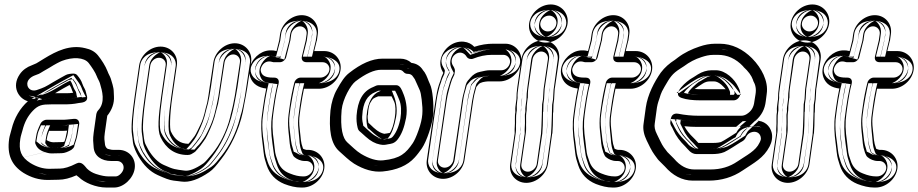

<svg xmlns="http://www.w3.org/2000/svg" viewBox="-20 -749 4118 861"><path d="M300 -77C315 -88 313 -94 314 -98C319 -112 326 -135 328 -149L335 -191C337 -202 332 -218 311 -216C285 -213 269 -212 267 -212H189C178 -212 166 -204 162 -195C151 -172 144 -154 142 -137L138 -113C137 -107 139 -102 142 -97C151 -78 171 -69 191 -64C198 -62 204 -61 211 -61L256 -62C270 -62 286 -69 300 -77ZM189 -121 192 -137C193 -142 195 -149 200 -162H259C264 -162 268 -162 281 -163L278 -149C277 -142 273 -124 269 -114L263 -112L218 -111C206 -111 191 -119 189 -121ZM534 7C532 23 513 42 500 42H465C453 42 434 39 410 31C395 26 381 18 370 7C360 -4 346 -28 323 -16C292 0 267 7 249 7L201 8C172 8 144 -1 116 -18C74 -45 63 -74 71 -126C73 -140 78 -153 81 -165C90 -201 105 -229 127 -252C152 -278 169 -281 209 -281H261C292 -281 308 -282 333 -287C342 -289 382 -287 368 -325C368 -326 367 -329 366 -333C363 -350 355 -356 349 -374C345 -387 337 -399 326 -412C322 -417 315 -419 309 -419C299 -419 282 -417 274 -412C257 -402 247 -398 219 -381C181 -358 179 -357 144 -345C122 -338 106 -351 103 -366C98 -389 119 -404 134 -410L147 -415C157 -418 163 -423 175 -430L201 -445C228 -462 248 -472 258 -476C305 -494 357 -493 378 -466C391 -449 408 -424 414 -407C418 -396 424 -388 428 -376C438 -342 454 -290 420 -254C416 -250 413 -243 412 -238L400 -153C396 -123 398 -113 400 -88C403 -50 434 -27 479 -27H505C523 -27 537 -12 534 7ZM308 -333C301 -347 301 -355 292 -368C276 -360 254 -347 227 -331H268C292 -331 293 -331 308 -333ZM584 7C591 -39 558 -77 512 -77H487C478 -77 476 -79 465 -81C457 -83 452 -93 451 -100C449 -124 446 -123 450 -153L461 -230C482 -256 493 -286 491 -317C491 -323 490 -331 490 -339C490 -357 481 -382 477 -396C473 -408 466 -418 462 -430C453 -453 436 -480 419 -501C405 -518 386 -528 362 -533C294 -550 233 -520 179 -487L153 -471C143 -465 142 -464 136 -462L122 -456C102 -449 81 -435 68 -415C31 -360 63 -307 105 -295C70 -264 44 -220 32 -170C29 -156 23 -141 21 -126C11 -55 32 -8 85 26C119 47 155 58 194 58L242 57C267 57 294 50 323 37C326 40 329 42 333 45C358 70 410 92 457 92H492C535 92 578 50 584 7ZM286 -98 289 -101C289 -102 290 -104 291 -107C296 -120 302 -142 304 -153L309 -191C285 -189 272 -187 267 -187H189C188 -187 185 -185 185 -184C174 -162 168 -145 166 -133L163 -110L164 -109L165 -107C168 -100 179 -93 198 -88H199C205 -86 204 -86 211 -86L256 -87C262 -87 274 -91 286 -98ZM173 -102 163 -111 167 -140C168 -148 171 -158 177 -172L183 -187H259C263 -187 265 -187 278 -188L310 -191L303 -145C301 -134 296 -117 292 -105L289 -95L279 -91C275 -89 271 -88 269 -88C-190 23 267 -87 267 -87L218 -86C195 -87 181 -96 173 -102ZM559 11C564 -22 539 -52 505 -52H479C443 -52 427 -68 425 -91C423 -117 421 -121 425 -149L437 -234C437 -235 438 -236 438 -236C484 -285 461 -352 452 -383C447 -400 439 -409 437 -416C429 -438 412 -464 397 -482C364 -523 299 -518 249 -499C236 -494 216 -484 188 -467L162 -451C150 -444 147 -441 140 -439H139L125 -433C107 -426 70 -403 79 -361C85 -333 115 -309 152 -321C188 -333 194 -337 231 -359C258 -375 268 -378 287 -390C289 -391 302 -394 308 -394C317 -383 322 -375 325 -366C333 -341 340 -338 342 -329C343 -323 344 -321 345 -317V-314C340 -313 336 -314 327 -312C305 -307 292 -306 261 -306H209C168 -306 139 -301 109 -270C84 -244 66 -211 56 -171C53 -160 48 -147 46 -130C38 -72 53 -29 103 3C135 23 166 33 201 33L249 32C275 32 302 23 335 6C338 8 344 16 353 25C367 39 383 49 402 55C428 63 449 67 465 67H500C531 67 555 38 559 11ZM331 -344C327 -353 325 -364 313 -382L300 -400L280 -390C264 -381 241 -369 214 -353L135 -306H268C292 -306 297 -306 311 -308L347 -312ZM559 4C554 35 520 67 492 67H457C417 67 369 47 350 28V27L349 26C345 23 344 22 341 19L329 7L313 14C286 26 263 32 242 32L194 33C159 33 128 23 98 4C53 -25 37 -59 46 -122C48 -134 52 -149 56 -164C67 -210 90 -249 121 -277L155 -307L112 -319C107 -320 102 -323 98 -326C78 -339 66 -366 89 -401C99 -416 115 -428 130 -433L145 -439C152 -442 157 -444 166 -450L192 -465C246 -498 300 -523 357 -509C378 -504 389 -497 399 -485C415 -465 431 -440 438 -421C444 -405 451 -396 453 -389C458 -374 465 -350 465 -338C465 -329 466 -323 466 -316C467 -291 460 -267 442 -246L437 -240L425 -157C421 -126 424 -118 426 -98C427 -89 430 -80 435 -73C440 -66 447 -59 460 -56C467 -55 474 -52 487 -52H512C515 -52 517 -51 519 -51C545 -47 563 -25 559 4ZM265 -93C272 -99 266 -93 270 -103C275 -117 282 -139 284 -151L289 -189C279 -188 277 -187 267 -187H205C195 -165 189 -149 187 -135L183 -111C183 -108 183 -106 184 -105L185 -104L186 -103C191 -92 197 -90 211 -86H212L252 -87C255 -88 259 -90 265 -93ZM152 -108 143 -115 147 -138C148 -145 150 -155 156 -168L164 -187H259L273 -188L330 -193L323 -147C322 -137 317 -120 313 -109L310 -100L297 -94C290 -91 284 -90 281 -89C278 -88 276 -88 273 -87L218 -86H216C175 -87 159 -102 152 -108ZM579 9C582 -9 575 -27 550 -41C540 -47 524 -52 505 -52H479C470 -52 448 -57 445 -90C443 -116 441 -122 445 -151L457 -236C457 -238 460 -242 460 -242C497 -281 488 -326 479 -359C477 -367 475 -374 473 -380C468 -395 461 -404 458 -412C451 -432 434 -458 419 -476C416 -480 412 -484 408 -487C364 -523 284 -517 232 -497C215 -491 196 -479 167 -462L142 -447C129 -439 127 -438 124 -437L123 -436L107 -430C80 -419 52 -395 59 -363C61 -355 65 -347 73 -339C79 -333 87 -326 101 -322C121 -316 148 -317 167 -323C204 -335 215 -343 251 -364C272 -377 282 -381 295 -388C300 -381 303 -375 305 -369C308 -360 311 -353 314 -348C318 -341 321 -338 322 -331C323 -326 323 -323 324 -320C325 -316 326 -314 326 -312C323 -312 321 -311 316 -310C298 -306 291 -306 261 -306H209C161 -306 117 -296 87 -264C62 -238 46 -206 36 -168C33 -157 28 -143 26 -128C18 -73 30 -35 82 -1C115 20 154 33 200 33H201L250 32C279 32 304 24 327 15L331 19C345 33 364 45 388 53C416 62 439 67 465 67H500C565 67 577 23 579 9ZM352 -340 365 -314 317 -309C305 -308 292 -306 268 -306H122L194 -348C221 -364 245 -377 261 -386L309 -412L334 -377C346 -360 347 -350 352 -340ZM539 6C534 39 501 64 491 67H457C433 67 391 52 372 33H371V32C368 29 365 27 362 24L336 -2L295 17C269 29 252 32 241 32L193 33C170 33 148 27 119 9C76 -19 56 -57 66 -124C68 -137 72 -153 76 -167C88 -214 113 -255 143 -282L168 -305L125 -318C115 -321 77 -357 110 -406C121 -422 137 -432 145 -435L147 -436L162 -442C170 -445 178 -449 187 -455L212 -470C269 -505 311 -519 344 -511L345 -510H346C358 -507 368 -504 378 -491C394 -471 411 -446 418 -425C423 -410 430 -401 433 -392C437 -377 445 -354 445 -339C445 -331 446 -323 446 -316C448 -288 438 -262 420 -240L417 -236L405 -155C401 -124 404 -121 406 -99C407 -92 403 -66 450 -57C450 -57 465 -52 487 -52H512C516 -51 544 -31 539 6Z M723 -456 703 -317C690 -224 685 -166 700 -134C724 -83 765 -54 821 -54C836 -54 841 -60 850 -65C854 -67 858 -71 860 -74C866 -81 872 -87 879 -96L892 -114C899 -123 905 -133 911 -146C928 -182 940 -209 951 -258L958 -284C962 -302 965 -325 970 -357L987 -470C990 -488 1007 -505 1026 -505C1045 -505 1059 -488 1056 -470L1039 -357C1036 -334 1031 -307 1025 -278L1019 -252C1016 -242 1014 -233 1012 -223C996 -158 964 -99 933 -61C914 -38 900 -22 893 -17C854 10 826 19 807 16C765 10 761 12 713 -10C689 -21 665 -44 645 -78C641 -86 638 -92 633 -101C625 -116 625 -140 622 -159C619 -179 622 -234 634 -317L654 -456C657 -474 674 -490 693 -490C712 -490 726 -474 723 -456ZM604 -456 584 -317C572 -232 567 -176 572 -144C574 -133 575 -123 576 -112C579 -89 591 -65 600 -49C624 -8 652 20 687 36C718 50 740 59 759 61C771 62 782 64 792 65C830 71 873 54 918 23C936 11 950 -7 971 -34C1012 -86 1051 -163 1069 -247L1074 -274C1080 -305 1085 -332 1089 -357L1106 -470C1113 -516 1079 -555 1033 -555C987 -555 944 -516 937 -470L920 -357C916 -326 912 -303 909 -288L902 -262C895 -229 887 -206 879 -190C873 -178 860 -149 853 -139L840 -122C832 -111 831 -111 825 -104C789 -105 764 -121 746 -160C741 -171 740 -226 753 -317L773 -456C780 -502 746 -540 700 -540C654 -540 611 -502 604 -456ZM747 -452C752 -485 727 -515 693 -515C661 -515 634 -491 629 -460L609 -321C597 -237 593 -182 597 -155C600 -138 599 -113 611 -90C616 -81 618 -75 622 -67L623 -66L624 -65C646 -28 672 -1 703 13C752 35 764 34 803 40C832 44 865 33 907 4C921 -5 933 -21 952 -45C985 -86 1019 -148 1036 -217C1038 -226 1040 -236 1043 -245L1044 -246L1050 -273C1056 -303 1061 -329 1064 -353L1080 -466C1085 -498 1061 -530 1026 -530C994 -530 966 -505 962 -474L946 -361C941 -329 937 -305 933 -289L927 -263C916 -214 906 -194 889 -157C884 -145 878 -136 872 -129L859 -111C853 -103 849 -98 842 -90L841 -89L840 -88L838 -86C824 -78 829 -79 821 -79C775 -79 742 -101 722 -144C712 -165 714 -220 727 -313ZM628 -452C633 -485 667 -515 700 -515C703 -515 706 -514 708 -514C734 -510 752 -489 748 -460L728 -321C715 -229 713 -173 724 -149C745 -104 779 -81 824 -79H836L843 -87C848 -92 851 -95 860 -107L873 -124C884 -139 896 -167 902 -179C911 -198 919 -224 926 -257L933 -283C937 -300 940 -322 945 -353L961 -466C966 -499 1001 -530 1033 -530C1036 -530 1039 -529 1041 -529C1067 -525 1085 -503 1081 -474L1065 -361C1062 -337 1056 -309 1050 -279L1044 -252C1026 -172 990 -98 951 -49C930 -22 917 -6 903 3C860 32 824 44 796 40C786 38 775 37 762 36C748 34 728 28 698 14C669 1 643 -24 621 -62C612 -77 603 -98 601 -115C600 -126 599 -137 597 -148C593 -174 596 -229 608 -313ZM768 -454 748 -315C735 -223 731 -165 743 -140C763 -96 793 -81 813 -79C813 -79 815 -81 817 -82L819 -83V-84L820 -85C827 -93 832 -98 838 -106L851 -123C857 -131 862 -141 868 -153C885 -190 895 -212 906 -261L913 -287C917 -304 921 -327 926 -359L942 -472C945 -492 962 -530 1026 -530C1096 -530 1104 -486 1101 -468L1084 -355C1081 -331 1076 -305 1070 -275L1064 -248C1061 -237 1058 -230 1056 -220C1039 -152 1007 -92 974 -51C955 -27 944 -12 928 -1C893 23 862 39 822 41C813 41 804 41 795 40C759 35 734 32 685 10C648 -6 623 -34 602 -70V-71L601 -72C597 -80 595 -85 590 -94C579 -115 580 -139 577 -157C573 -181 577 -235 589 -319L609 -458C612 -479 631 -515 693 -515C761 -515 771 -473 768 -454ZM649 -454 629 -315C617 -231 612 -175 617 -146C619 -135 620 -124 621 -113C623 -94 634 -72 643 -57C666 -18 692 6 716 17C746 30 764 36 768 36C781 38 793 39 804 41C810 42 838 38 883 7C895 -1 909 -17 930 -44C969 -94 1006 -168 1024 -250L1030 -277C1036 -307 1041 -335 1045 -359L1061 -472C1066 -508 1038 -529 1033 -530C1027 -529 988 -508 982 -468L965 -355C961 -324 957 -302 953 -285L947 -259C940 -226 931 -202 923 -184C917 -172 905 -144 895 -130L882 -112C874 -101 870 -98 865 -93L852 -78L822 -79C756 -81 722 -113 703 -153C693 -173 695 -226 708 -319L728 -458C734 -497 702 -515 700 -515C697 -515 655 -497 649 -454Z M1325 -631C1344 -631 1358 -614 1355 -596L1351 -568L1334 -497C1331 -486 1334 -470 1355 -470H1427C1445 -470 1460 -454 1457 -435C1454 -416 1435 -401 1417 -401H1328C1315 -401 1303 -390 1300 -379C1292 -348 1284 -310 1278 -265L1274 -235C1271 -211 1271 -185 1274 -157C1280 -109 1277 -99 1289 -64L1293 -55C1295 -50 1297 -47 1301 -44C1312 -35 1328 -27 1347 -27H1354C1372 -27 1387 -11 1384 8C1381 27 1362 42 1344 42H1337C1321 42 1302 38 1280 29C1251 18 1234 0 1225 -28C1222 -37 1219 -45 1217 -52C1213 -62 1210 -104 1208 -116C1201 -162 1200 -201 1205 -235L1209 -265C1216 -315 1223 -351 1229 -372C1232 -382 1232 -401 1209 -401H1203C1169 -401 1156 -411 1151 -425C1148 -434 1148 -440 1153 -450C1161 -467 1178 -479 1202 -471C1204 -470 1208 -470 1210 -470H1235C1248 -470 1260 -481 1263 -492L1281 -564C1281 -565 1282 -566 1282 -567L1286 -596C1289 -614 1306 -631 1325 -631ZM1434 8C1441 -38 1407 -77 1361 -77H1354C1352 -77 1342 -80 1339 -82C1327 -115 1330 -124 1324 -170C1321 -194 1321 -216 1324 -235L1328 -265C1333 -298 1338 -327 1343 -351H1410C1456 -351 1500 -389 1507 -435C1514 -481 1480 -520 1434 -520H1389L1400 -565C1400 -566 1401 -566 1401 -567L1405 -596C1412 -642 1379 -681 1333 -681C1287 -681 1243 -642 1236 -596L1232 -568L1220 -520C1202 -525 1178 -525 1157 -515C1120 -498 1085 -449 1103 -401C1114 -372 1139 -356 1174 -352C1169 -330 1164 -300 1159 -265L1155 -235C1149 -195 1151 -150 1158 -101C1159 -93 1160 -81 1162 -67C1165 -40 1169 -30 1176 -8C1189 32 1216 60 1255 76C1281 86 1306 92 1330 92H1337C1383 92 1427 54 1434 8ZM1325 -656C1293 -656 1265 -631 1261 -600L1257 -570L1239 -498C1239 -497 1236 -495 1235 -495H1210C1171 -508 1142 -486 1130 -461C1123 -447 1121 -431 1127 -416C1137 -389 1165 -376 1203 -376H1204C1197 -351 1191 -317 1184 -269L1180 -239C1175 -202 1176 -159 1183 -112C1185 -101 1187 -62 1193 -44C1195 -37 1198 -30 1201 -21C1212 14 1235 39 1270 53C1294 63 1317 67 1337 67H1344C1375 67 1404 43 1409 11C1414 -23 1387 -52 1354 -52H1347C1335 -52 1325 -57 1318 -63L1316 -64V-65L1313 -72C1302 -103 1305 -110 1299 -161C1296 -187 1296 -210 1299 -231L1303 -261C1309 -305 1316 -343 1324 -373C1324 -374 1327 -376 1328 -376H1417C1448 -376 1477 -400 1482 -432C1487 -466 1460 -495 1427 -495H1359L1375 -563L1380 -592C1385 -624 1360 -656 1325 -656ZM1409 4C1404 37 1370 67 1337 67H1330C1310 67 1288 62 1264 53C1231 40 1210 18 1200 -15C1193 -38 1190 -45 1187 -70C1185 -85 1183 -96 1182 -105C1175 -152 1175 -194 1180 -231L1184 -261C1189 -296 1194 -325 1199 -347L1204 -374L1177 -377C1148 -381 1134 -391 1127 -410C1115 -441 1138 -480 1167 -493C1182 -500 1200 -500 1213 -496L1237 -489L1256 -563L1261 -592C1266 -625 1301 -656 1333 -656C1336 -656 1338 -655 1340 -655C1366 -651 1384 -629 1380 -600L1376 -571L1358 -495H1434C1437 -495 1439 -494 1441 -494C1468 -490 1486 -468 1482 -439C1477 -406 1443 -376 1410 -376H1323L1319 -356C1313 -331 1308 -302 1303 -269L1299 -239C1296 -218 1296 -193 1299 -167C1304 -124 1302 -110 1315 -74L1318 -65L1327 -60C1335 -56 1341 -53 1352 -52H1353H1361H1368C1395 -48 1413 -25 1409 4ZM1325 -656C1395 -656 1403 -612 1400 -594L1396 -566L1379 -495H1427C1445 -495 1461 -490 1471 -485C1498 -472 1505 -453 1502 -434C1499 -414 1485 -393 1453 -382C1444 -379 1431 -376 1417 -376H1345L1344 -375C1336 -344 1329 -307 1323 -263L1319 -233C1318 -226 1317 -219 1317 -212C1316 -195 1317 -178 1319 -159C1325 -109 1321 -102 1333 -69L1337 -60L1338 -59L1339 -57C1343 -54 1346 -53 1348 -52H1354C1373 -52 1389 -47 1399 -42C1424 -29 1432 -10 1429 9C1426 30 1406 67 1344 67H1337C1308 67 1280 61 1253 50C1212 34 1190 7 1180 -24C1177 -33 1175 -40 1173 -47C1168 -62 1165 -101 1163 -113C1157 -149 1155 -182 1157 -212C1158 -221 1159 -229 1160 -237L1164 -267C1171 -317 1179 -354 1185 -376V-377C1169 -378 1150 -382 1137 -388C1118 -397 1111 -409 1107 -419C1102 -431 1103 -445 1109 -457C1115 -469 1125 -484 1150 -493C1169 -500 1195 -501 1218 -495V-496L1237 -568V-569L1241 -598C1244 -618 1261 -656 1325 -656ZM1389 6C1394 -32 1364 -52 1361 -52H1350H1347C1320 -54 1319 -58 1308 -64L1297 -69L1295 -77C1283 -112 1285 -125 1279 -169C1276 -194 1276 -217 1279 -237L1283 -267C1288 -300 1294 -329 1299 -354L1304 -376H1410C1412 -376 1456 -394 1462 -437C1468 -475 1437 -495 1434 -495H1338L1356 -568V-569L1360 -598C1365 -634 1338 -655 1333 -656C1327 -655 1287 -634 1281 -594L1277 -566L1255 -482L1199 -498C1197 -499 1194 -500 1186 -496C1166 -487 1132 -447 1147 -407C1156 -383 1170 -379 1184 -377L1224 -372L1219 -349C1214 -327 1209 -298 1204 -263L1200 -233C1194 -194 1195 -152 1202 -104C1203 -95 1205 -83 1207 -68C1210 -42 1214 -35 1221 -12C1232 24 1256 46 1281 56C1302 65 1319 67 1330 67H1337C1339 67 1383 49 1389 6Z M1757 -367H1678C1674 -367 1670 -366 1667 -365L1654 -359C1606 -340 1584 -297 1579 -231C1578 -212 1579 -195 1584 -175C1587 -162 1594 -160 1600 -154L1620 -136C1642 -116 1663 -105 1684 -101C1700 -98 1706 -99 1720 -102C1733 -104 1747 -105 1761 -121C1781 -145 1793 -178 1801 -220C1809 -265 1799 -306 1787 -333C1783 -343 1775 -367 1757 -367ZM1736 -317C1740 -308 1744 -302 1748 -292C1762 -261 1747 -179 1728 -153C1724 -152 1706 -149 1703 -149C1691 -152 1678 -156 1656 -176L1637 -194C1635 -196 1634 -196 1632 -198C1629 -212 1628 -225 1629 -232C1629 -233 1630 -233 1630 -234C1631 -262 1636 -280 1640 -287C1653 -310 1655 -308 1676 -317ZM1806 -418C1820 -418 1827 -414 1833 -404L1840 -394C1844 -386 1847 -379 1850 -372C1861 -345 1866 -346 1871 -302C1877 -252 1877 -222 1857 -165C1847 -136 1837 -116 1831 -107C1800 -62 1776 -38 1698 -30C1669 -27 1636 -37 1599 -59C1575 -74 1561 -90 1538 -110C1517 -128 1505 -174 1512 -256C1517 -306 1553 -368 1574 -384C1621 -420 1659 -436 1688 -436H1768C1778 -436 1784 -433 1790 -426C1794 -421 1801 -418 1806 -418ZM1825 -467C1812 -479 1795 -486 1775 -486H1695C1648 -486 1598 -463 1546 -422C1525 -406 1510 -382 1491 -348C1476 -322 1466 -289 1462 -254C1454 -168 1463 -105 1501 -71C1526 -49 1542 -32 1568 -15C1611 11 1653 24 1696 20C1758 14 1807 -6 1840 -43C1852 -56 1862 -70 1872 -84C1893 -115 1920 -192 1923 -240C1925 -280 1921 -345 1908 -372C1899 -391 1895 -408 1884 -425L1877 -434C1866 -452 1849 -464 1825 -467ZM1755 -342C1758 -338 1761 -331 1764 -323C1774 -300 1784 -263 1777 -225C1770 -185 1758 -156 1742 -137C1735 -129 1732 -129 1715 -126C1700 -123 1700 -123 1688 -125C1673 -128 1656 -137 1636 -155L1616 -173C1612 -177 1609 -179 1609 -179C1609 -179 1608 -180 1608 -181C1604 -199 1603 -212 1604 -229C1608 -291 1627 -321 1663 -336L1677 -342H1678ZM1752 -342 1759 -328C1764 -318 1766 -311 1770 -302C1790 -257 1772 -173 1748 -139L1743 -132L1735 -129C1727 -127 1714 -124 1704 -124H1700L1697 -125C1684 -128 1665 -135 1640 -157L1620 -175L1615 -180L1609 -185L1608 -192C1604 -209 1603 -221 1605 -236C1607 -266 1611 -286 1619 -300C1633 -325 1649 -332 1666 -340L1671 -342ZM1808 -443C1802 -449 1800 -452 1794 -455C1786 -459 1776 -461 1768 -461H1688C1650 -461 1607 -442 1558 -404C1528 -381 1493 -317 1487 -259C1479 -176 1489 -119 1521 -91C1543 -72 1559 -55 1586 -37C1626 -13 1663 -1 1700 -5C1784 -14 1819 -45 1852 -93C1861 -106 1869 -127 1880 -157C1901 -217 1901 -254 1895 -305C1890 -350 1882 -359 1873 -381C1870 -389 1867 -397 1862 -406L1861 -407L1855 -417C1850 -425 1847 -429 1840 -434C1830 -441 1816 -443 1808 -443ZM1822 -442C1840 -439 1848 -433 1856 -421L1863 -411C1872 -398 1875 -383 1885 -361C1894 -343 1900 -279 1898 -242C1896 -201 1868 -123 1851 -98C1842 -85 1832 -72 1821 -60C1794 -29 1751 -11 1693 -5C1657 -1 1621 -13 1581 -37C1557 -53 1544 -67 1518 -90C1490 -114 1478 -166 1486 -251C1489 -283 1500 -313 1513 -336C1532 -370 1546 -390 1562 -402C1612 -441 1657 -461 1695 -461H1775C1789 -461 1800 -456 1808 -449L1814 -444ZM1737 -342H1688L1681 -339C1653 -328 1629 -295 1624 -230C1623 -212 1623 -197 1628 -178C1629 -175 1630 -174 1630 -174C1630 -174 1633 -172 1638 -168L1658 -150C1678 -132 1695 -125 1698 -124C1699 -124 1703 -125 1706 -126C1712 -127 1716 -127 1717 -127C1718 -127 1719 -129 1721 -131C1738 -151 1748 -182 1756 -223C1764 -264 1754 -303 1743 -327C1741 -332 1740 -337 1737 -342ZM1770 -342H1661L1649 -337C1633 -330 1610 -318 1597 -295C1590 -283 1587 -265 1585 -235V-234C1584 -224 1584 -211 1587 -195L1588 -190L1593 -185L1598 -180L1618 -162C1643 -140 1668 -131 1683 -127L1693 -124H1705C1727 -124 1733 -127 1748 -131L1763 -135L1769 -144C1793 -178 1809 -257 1791 -298C1787 -307 1785 -314 1780 -324ZM1826 -441C1814 -452 1792 -461 1768 -461H1688C1631 -461 1585 -436 1537 -399C1506 -375 1473 -313 1467 -258C1459 -175 1468 -125 1500 -97C1522 -78 1536 -61 1565 -42C1605 -17 1652 1 1706 -5C1805 -16 1842 -52 1873 -98C1881 -110 1891 -130 1901 -160C1922 -219 1921 -254 1915 -304C1910 -348 1904 -353 1894 -377C1891 -385 1888 -392 1883 -401L1882 -402L1876 -412C1869 -423 1854 -436 1826 -441ZM1814 -443C1818 -442 1826 -441 1835 -426L1841 -416C1850 -402 1855 -386 1865 -366C1875 -346 1880 -279 1878 -241C1875 -197 1847 -119 1829 -93C1820 -80 1810 -66 1799 -54C1772 -23 1735 -10 1687 -5C1667 -3 1640 -8 1601 -32C1579 -46 1565 -61 1539 -84C1511 -108 1499 -167 1507 -252C1510 -285 1521 -316 1534 -340C1553 -374 1569 -397 1583 -408C1634 -448 1675 -461 1695 -461H1775C1775 -461 1780 -460 1786 -454L1796 -446Z M2267 -468C2264 -450 2247 -434 2229 -434H2176C2162 -434 2148 -430 2133 -427C2116 -424 2101 -414 2090 -401C2081 -390 2073 -385 2068 -367L2064 -350C2060 -334 2055 -319 2052 -298L2013 -31C2010 -13 1993 3 1974 3C1955 3 1941 -13 1944 -31L1983 -298C1988 -330 1992 -339 1997 -360L2002 -377C2005 -388 2009 -398 2015 -409C2017 -412 2018 -415 2018 -418L2020 -430C2021 -439 2015 -449 2011 -455C2001 -471 2004 -492 2021 -505C2041 -520 2062 -513 2073 -494C2079 -485 2092 -482 2102 -486C2130 -497 2157 -503 2185 -503H2238C2256 -503 2270 -486 2267 -468ZM1967 53C2013 53 2056 15 2063 -31L2102 -298C2105 -319 2108 -329 2112 -344L2116 -359C2119 -363 2121 -365 2126 -371C2135 -381 2155 -383 2168 -384H2221C2266 -384 2310 -423 2317 -468C2324 -513 2291 -553 2246 -553H2193C2164 -553 2137 -549 2107 -539C2095 -552 2079 -560 2060 -562C2011 -567 1968 -530 1957 -486C1951 -461 1956 -442 1968 -422C1962 -410 1958 -399 1954 -385L1948 -368C1941 -346 1938 -329 1933 -298L1894 -31C1887 15 1921 53 1967 53ZM2292 -464C2288 -433 2260 -409 2229 -409H2176C2167 -409 2154 -406 2137 -403C2127 -401 2118 -394 2109 -384C2097 -370 2095 -372 2092 -361L2088 -344C2084 -328 2080 -313 2077 -294L2038 -27C2033 4 2006 28 1974 28C1940 28 1915 -2 1920 -35L1958 -302C1963 -335 1967 -348 1972 -367H1973L1978 -384C1982 -397 1985 -407 1993 -421C1993 -421 1994 -421 1994 -422L1995 -432C1994 -434 1992 -437 1989 -442C1972 -470 1979 -505 2006 -525C2038 -549 2074 -537 2093 -509C2123 -521 2154 -528 2185 -528H2238C2273 -528 2297 -496 2292 -464ZM1967 28C2000 28 2034 -2 2039 -35L2077 -302C2080 -324 2084 -336 2088 -350L2093 -371L2097 -375C2100 -379 2102 -382 2107 -388C2126 -410 2155 -408 2166 -409H2167H2221C2253 -409 2288 -439 2293 -472C2297 -501 2279 -524 2253 -528H2246H2193C2167 -528 2143 -524 2115 -515L2099 -510L2088 -522C2080 -531 2070 -536 2058 -537C2023 -541 1989 -514 1981 -481C1977 -463 1980 -451 1990 -435L1997 -423L1991 -410C1985 -399 1982 -391 1978 -378L1972 -361C1965 -340 1962 -325 1958 -294L1919 -27C1915 2 1933 24 1959 28ZM2312 -466C2309 -447 2296 -426 2264 -415C2255 -412 2243 -409 2229 -409H2176C2175 -409 2167 -408 2147 -404C2145 -403 2137 -398 2130 -390C2118 -376 2117 -377 2113 -363L2108 -346C2104 -330 2100 -316 2097 -296L2058 -29C2055 -8 2036 28 1974 28C1906 28 1897 -14 1900 -33L1938 -300C1943 -333 1947 -343 1952 -364L1958 -381C1961 -393 1966 -404 1972 -416C1972 -417 1973 -419 1973 -420L1975 -432C1975 -433 1973 -440 1968 -447C1954 -470 1956 -499 1985 -520C1991 -525 1999 -529 2010 -533C2033 -541 2063 -539 2082 -531C2093 -527 2099 -521 2104 -516C2129 -523 2157 -528 2185 -528H2238C2257 -528 2272 -523 2282 -518C2309 -504 2315 -484 2312 -466ZM1967 28C1970 28 2013 10 2019 -33L2057 -300C2060 -321 2064 -334 2068 -348L2073 -366L2075 -369C2078 -373 2081 -376 2086 -382C2092 -389 2100 -394 2109 -398C2131 -407 2154 -408 2162 -409H2165H2221C2224 -409 2267 -428 2273 -470C2278 -505 2250 -527 2245 -528H2193C2173 -528 2155 -525 2130 -517L2089 -503L2067 -527C2061 -534 2053 -538 2052 -538C2051 -538 2011 -526 2001 -483C1996 -462 2001 -447 2011 -430L2015 -422L2012 -415C2006 -404 2002 -394 1998 -381L1993 -364C1986 -342 1982 -327 1978 -296L1939 -29C1933 10 1965 28 1967 28Z M2414 -568C2368 -568 2325 -529 2318 -483L2300 -359C2297 -339 2296 -322 2296 -305L2294 -291C2292 -275 2290 -264 2291 -254V-245C2289 -236 2289 -226 2289 -213C2290 -185 2287 -181 2288 -151L2268 -13C2261 33 2294 71 2340 71C2386 71 2430 33 2437 -13L2456 -149C2456 -150 2457 -150 2457 -151L2459 -187L2460 -244L2461 -245V-248L2462 -282L2465 -305V-307L2467 -343C2467 -349 2468 -354 2469 -359L2487 -483C2494 -529 2460 -568 2414 -568ZM2347 21C2328 21 2315 5 2318 -13L2338 -153C2340 -168 2339 -184 2339 -189C2340 -198 2338 -233 2340 -242C2344 -264 2340 -263 2344 -291L2346 -307C2346 -308 2347 -310 2347 -311C2347 -324 2347 -340 2350 -359L2368 -483C2371 -501 2388 -518 2407 -518C2426 -518 2440 -501 2437 -483L2419 -359C2418 -352 2417 -345 2417 -339L2415 -304L2411 -281V-278L2410 -244V-242V-239L2408 -181L2406 -148L2387 -13C2384 5 2366 21 2347 21ZM2443 -679C2462 -679 2478 -661 2475 -642C2472 -622 2456 -608 2436 -608C2417 -608 2400 -626 2403 -645C2406 -665 2423 -679 2443 -679ZM2353 -645C2360 -691 2403 -729 2450 -729C2497 -729 2532 -689 2525 -642C2518 -596 2474 -558 2428 -558C2381 -558 2346 -598 2353 -645ZM2414 -543C2382 -543 2347 -512 2342 -479L2324 -355C2321 -336 2321 -321 2321 -305V-303L2319 -287C2317 -272 2316 -263 2316 -256C2316 -249 2316 -244 2315 -239C2314 -233 2314 -227 2314 -214C2315 -183 2312 -179 2313 -151V-149L2293 -9C2289 20 2307 42 2333 46H2340C2373 46 2407 16 2412 -17L2432 -153L2434 -188L2435 -246V-247C2435 -248 2436 -248 2436 -249L2437 -285L2440 -309L2443 -345C2443 -351 2443 -357 2444 -363L2462 -487C2466 -516 2448 -539 2422 -543ZM2347 46C2313 46 2288 16 2293 -17L2313 -157C2315 -168 2313 -180 2314 -192C2315 -198 2313 -230 2316 -246C2319 -262 2314 -262 2319 -295L2321 -311C2321 -326 2322 -343 2325 -363L2343 -487C2347 -518 2375 -543 2407 -543C2442 -543 2466 -511 2461 -479L2443 -355C2442 -349 2442 -343 2442 -337L2440 -301L2436 -277L2435 -241V-240V-239V-238L2433 -180L2431 -145L2412 -9C2407 22 2379 46 2347 46ZM2443 -704C2478 -704 2504 -672 2499 -638C2494 -606 2468 -583 2436 -583C2402 -583 2373 -614 2378 -649C2383 -682 2411 -704 2443 -704ZM2378 -641C2374 -612 2393 -587 2421 -583H2428C2461 -583 2495 -612 2500 -646C2504 -676 2484 -700 2457 -704H2450C2416 -704 2383 -675 2378 -641ZM2414 -543C2408 -542 2368 -521 2362 -481L2345 -357C2342 -337 2341 -321 2341 -305V-304L2339 -289C2337 -273 2335 -263 2336 -255C2336 -249 2336 -246 2335 -242C2333 -235 2334 -227 2334 -214C2335 -184 2332 -180 2333 -151V-150L2313 -11C2307 28 2338 46 2340 46C2343 46 2386 28 2392 -15L2412 -151V-152L2414 -187L2415 -245V-247L2416 -248L2417 -284L2420 -307V-308L2422 -344C2422 -350 2423 -355 2424 -361L2442 -485C2447 -521 2419 -542 2414 -543ZM2347 46C2279 46 2270 4 2273 -15L2293 -155C2295 -168 2293 -182 2294 -191C2295 -199 2293 -231 2296 -244C2300 -262 2295 -262 2299 -293L2301 -309V-311C2300 -325 2302 -341 2305 -361L2323 -485C2326 -505 2343 -543 2407 -543C2477 -543 2484 -499 2481 -481L2464 -357C2463 -351 2462 -344 2462 -338L2460 -303L2456 -279V-278L2455 -242V-240V-239L2453 -181L2451 -147L2432 -11C2429 10 2409 46 2347 46ZM2443 -704C2382 -704 2361 -669 2358 -647C2355 -626 2367 -583 2436 -583C2498 -583 2516 -618 2519 -640C2522 -660 2513 -704 2443 -704ZM2398 -643C2391 -597 2428 -583 2428 -583C2431 -583 2474 -600 2480 -644C2486 -685 2452 -704 2450 -704C2447 -704 2404 -687 2398 -643Z M2722 -631C2741 -631 2755 -614 2752 -596L2748 -568L2731 -497C2728 -486 2731 -470 2752 -470H2824C2842 -470 2857 -454 2854 -435C2851 -416 2832 -401 2814 -401H2725C2712 -401 2700 -390 2697 -379C2689 -348 2681 -310 2675 -265L2671 -235C2668 -211 2668 -185 2671 -157C2677 -109 2674 -99 2686 -64L2690 -55C2692 -50 2694 -47 2698 -44C2709 -35 2725 -27 2744 -27H2751C2769 -27 2784 -11 2781 8C2778 27 2759 42 2741 42H2734C2718 42 2699 38 2677 29C2648 18 2631 0 2622 -28C2619 -37 2616 -45 2614 -52C2610 -62 2607 -104 2605 -116C2598 -162 2597 -201 2602 -235L2606 -265C2613 -315 2620 -351 2626 -372C2629 -382 2629 -401 2606 -401H2600C2566 -401 2553 -411 2548 -425C2545 -434 2545 -440 2550 -450C2558 -467 2575 -479 2599 -471C2601 -470 2605 -470 2607 -470H2632C2645 -470 2657 -481 2660 -492L2678 -564C2678 -565 2679 -566 2679 -567L2683 -596C2686 -614 2703 -631 2722 -631ZM2831 8C2838 -38 2804 -77 2758 -77H2751C2749 -77 2739 -80 2736 -82C2724 -115 2727 -124 2721 -170C2718 -194 2718 -216 2721 -235L2725 -265C2730 -298 2735 -327 2740 -351H2807C2853 -351 2897 -389 2904 -435C2911 -481 2877 -520 2831 -520H2786L2797 -565C2797 -566 2798 -566 2798 -567L2802 -596C2809 -642 2776 -681 2730 -681C2684 -681 2640 -642 2633 -596L2629 -568L2617 -520C2599 -525 2575 -525 2554 -515C2517 -498 2482 -449 2500 -401C2511 -372 2536 -356 2571 -352C2566 -330 2561 -300 2556 -265L2552 -235C2546 -195 2548 -150 2555 -101C2556 -93 2557 -81 2559 -67C2562 -40 2566 -30 2573 -8C2586 32 2613 60 2652 76C2678 86 2703 92 2727 92H2734C2780 92 2824 54 2831 8ZM2722 -656C2690 -656 2662 -631 2658 -600L2654 -570L2636 -498C2636 -497 2633 -495 2632 -495H2607C2568 -508 2539 -486 2527 -461C2520 -447 2518 -431 2524 -416C2534 -389 2562 -376 2600 -376H2601C2594 -351 2588 -317 2581 -269L2577 -239C2572 -202 2573 -159 2580 -112C2582 -101 2584 -62 2590 -44C2592 -37 2595 -30 2598 -21C2609 14 2632 39 2667 53C2691 63 2714 67 2734 67H2741C2772 67 2801 43 2806 11C2811 -23 2784 -52 2751 -52H2744C2732 -52 2722 -57 2715 -63L2713 -64V-65L2710 -72C2699 -103 2702 -110 2696 -161C2693 -187 2693 -210 2696 -231L2700 -261C2706 -305 2713 -343 2721 -373C2721 -374 2724 -376 2725 -376H2814C2845 -376 2874 -400 2879 -432C2884 -466 2857 -495 2824 -495H2756L2772 -563L2777 -592C2782 -624 2757 -656 2722 -656ZM2806 4C2801 37 2767 67 2734 67H2727C2707 67 2685 62 2661 53C2628 40 2607 18 2597 -15C2590 -38 2587 -45 2584 -70C2582 -85 2580 -96 2579 -105C2572 -152 2572 -194 2577 -231L2581 -261C2586 -296 2591 -325 2596 -347L2601 -374L2574 -377C2545 -381 2531 -391 2524 -410C2512 -441 2535 -480 2564 -493C2579 -500 2597 -500 2610 -496L2634 -489L2653 -563L2658 -592C2663 -625 2698 -656 2730 -656C2733 -656 2735 -655 2737 -655C2763 -651 2781 -629 2777 -600L2773 -571L2755 -495H2831C2834 -495 2836 -494 2838 -494C2865 -490 2883 -468 2879 -439C2874 -406 2840 -376 2807 -376H2720L2716 -356C2710 -331 2705 -302 2700 -269L2696 -239C2693 -218 2693 -193 2696 -167C2701 -124 2699 -110 2712 -74L2715 -65L2724 -60C2732 -56 2738 -53 2749 -52H2750H2758H2765C2792 -48 2810 -25 2806 4ZM2722 -656C2792 -656 2800 -612 2797 -594L2793 -566L2776 -495H2824C2842 -495 2858 -490 2868 -485C2895 -472 2902 -453 2899 -434C2896 -414 2882 -393 2850 -382C2841 -379 2828 -376 2814 -376H2742L2741 -375C2733 -344 2726 -307 2720 -263L2716 -233C2715 -226 2714 -219 2714 -212C2713 -195 2714 -178 2716 -159C2722 -109 2718 -102 2730 -69L2734 -60L2735 -59L2736 -57C2740 -54 2743 -53 2745 -52H2751C2770 -52 2786 -47 2796 -42C2821 -29 2829 -10 2826 9C2823 30 2803 67 2741 67H2734C2705 67 2677 61 2650 50C2609 34 2587 7 2577 -24C2574 -33 2572 -40 2570 -47C2565 -62 2562 -101 2560 -113C2554 -149 2552 -182 2554 -212C2555 -221 2556 -229 2557 -237L2561 -267C2568 -317 2576 -354 2582 -376V-377C2566 -378 2547 -382 2534 -388C2515 -397 2508 -409 2504 -419C2499 -431 2500 -445 2506 -457C2512 -469 2522 -484 2547 -493C2566 -500 2592 -501 2615 -495V-496L2634 -568V-569L2638 -598C2641 -618 2658 -656 2722 -656ZM2786 6C2791 -32 2761 -52 2758 -52H2747H2744C2717 -54 2716 -58 2705 -64L2694 -69L2692 -77C2680 -112 2682 -125 2676 -169C2673 -194 2673 -217 2676 -237L2680 -267C2685 -300 2691 -329 2696 -354L2701 -376H2807C2809 -376 2853 -394 2859 -437C2865 -475 2834 -495 2831 -495H2735L2753 -568V-569L2757 -598C2762 -634 2735 -655 2730 -656C2724 -655 2684 -634 2678 -594L2674 -566L2652 -482L2596 -498C2594 -499 2591 -500 2583 -496C2563 -487 2529 -447 2544 -407C2553 -383 2567 -379 2581 -377L2621 -372L2616 -349C2611 -327 2606 -298 2601 -263L2597 -233C2591 -194 2592 -152 2599 -104C2600 -95 2602 -83 2604 -68C2607 -42 2611 -35 2618 -12C2629 24 2653 46 2678 56C2699 65 2716 67 2727 67H2734C2736 67 2780 49 2786 6Z M3036 -310C3059 -302 3087 -299 3122 -299H3270C3285 -299 3297 -313 3299 -324V-326C3301 -341 3294 -351 3289 -362C3275 -392 3235 -434 3190 -434H3171C3150 -434 3128 -427 3109 -415C3094 -405 3084 -399 3082 -398C3065 -389 2987 -327 3036 -310ZM3095 -350C3107 -358 3112 -362 3131 -374C3142 -381 3152 -384 3163 -384H3182C3190 -384 3201 -381 3215 -369C3223 -362 3229 -355 3234 -349H3129C3116 -349 3105 -349 3095 -350ZM3368 -208C3395 -231 3410 -260 3414 -295L3418 -326C3423 -359 3416 -387 3404 -414C3393 -438 3376 -464 3352 -488C3312 -528 3263 -553 3207 -553H3188C3163 -553 3139 -548 3116 -540C3083 -529 3049 -513 3020 -491C3016 -488 3011 -484 3007 -481C2982 -465 2961 -447 2943 -423C2915 -383 2884 -325 2876 -267L2866 -194C2862 -169 2868 -144 2880 -119C2887 -104 2904 -69 2915 -55C2923 -45 2928 -36 2934 -30L2962 -2C2996 37 3038 61 3087 61H3158C3214 61 3266 46 3311 15C3363 -20 3404 -40 3431 -92C3441 -111 3446 -135 3440 -156C3432 -185 3408 -209 3368 -208ZM3302 -180H3297H3105C3087 -180 3068 -181 3049 -183C3058 -166 3071 -149 3091 -130C3097 -124 3103 -118 3109 -111L3112 -108H3177C3197 -108 3211 -111 3213 -112C3229 -119 3268 -146 3282 -154C3288 -166 3294 -172 3302 -180ZM3112 -230C3082 -230 3052 -233 3021 -239C3015 -240 2992 -243 2988 -215L2986 -201C2985 -196 2987 -190 2989 -186C2993 -179 2997 -173 3000 -165C3011 -140 3029 -115 3053 -92C3066 -79 3078 -58 3104 -58H3170C3193 -58 3211 -60 3228 -67C3246 -75 3285 -101 3301 -111C3308 -115 3319 -119 3325 -134C3331 -145 3337 -151 3347 -155C3371 -164 3387 -152 3391 -136C3394 -125 3391 -119 3386 -109C3369 -72 3328 -53 3287 -25C3252 -1 3212 11 3165 11H3094C3061 11 3031 -4 3002 -38C2996 -45 2986 -53 2973 -67C2968 -73 2964 -79 2957 -88C2947 -101 2933 -134 2926 -147C2916 -166 2914 -182 2916 -194L2926 -267C2928 -278 2930 -286 2932 -292C2943 -322 2940 -326 2960 -360C2985 -403 2994 -418 3030 -441C3036 -445 3041 -448 3047 -452C3071 -470 3097 -484 3126 -493C3142 -498 3158 -503 3180 -503H3199C3241 -503 3279 -487 3313 -451L3314 -449C3336 -429 3350 -410 3357 -390C3357 -389 3358 -387 3358 -386C3368 -369 3372 -350 3368 -326L3363 -295C3360 -267 3349 -250 3328 -237C3321 -233 3314 -230 3304 -230ZM3047 -333C3057 -349 3088 -374 3094 -377C3098 -379 3106 -384 3122 -394C3138 -404 3155 -409 3171 -409H3190C3220 -409 3256 -375 3267 -351C3273 -337 3275 -335 3274 -330V-328C3273 -326 3270 -324 3270 -324H3122C3090 -324 3064 -328 3047 -333ZM3093 -326C3104 -325 3116 -324 3129 -324H3286L3254 -364C3248 -372 3240 -380 3231 -388C3214 -402 3198 -409 3182 -409H3163C3147 -409 3132 -404 3118 -395C3100 -383 3093 -380 3081 -371L3026 -332ZM3368 -183C3396 -184 3411 -168 3416 -149C3419 -136 3416 -118 3408 -103C3385 -59 3352 -42 3297 -5C3256 23 3209 36 3158 36H3087C3047 36 3011 17 2981 -18L2980 -19C2973 -26 2965 -35 2952 -48C2949 -51 2944 -59 2935 -70C2928 -80 2908 -116 2902 -130C2892 -152 2888 -171 2891 -190L2901 -263C2908 -315 2938 -371 2964 -408C2981 -430 2997 -446 3020 -460C3025 -463 3030 -467 3035 -471C3062 -491 3093 -506 3124 -517C3145 -524 3166 -528 3188 -528H3207C3256 -528 3297 -507 3334 -470C3356 -448 3371 -425 3381 -403C3392 -380 3397 -357 3393 -330L3389 -299C3385 -268 3373 -246 3351 -227L3297 -181ZM3301 -205H3297H3105C3088 -205 3070 -206 3052 -208L3006 -213L3027 -172C3037 -152 3053 -132 3074 -112C3080 -106 3084 -101 3090 -94C3094 -90 3098 -86 3101 -85L3106 -83H3177C3200 -83 3213 -84 3223 -89C3243 -98 3282 -125 3295 -133L3301 -136L3304 -142C3310 -152 3312 -155 3319 -162L3367 -208ZM3112 -205H3304C3318 -205 3331 -208 3341 -215C3368 -232 3384 -258 3388 -292L3393 -322C3397 -351 3392 -377 3380 -399C3371 -425 3355 -446 3331 -468C3292 -509 3248 -528 3199 -528H3180C3155 -528 3135 -522 3118 -517C3086 -507 3058 -492 3032 -472C3027 -468 3021 -465 3016 -462C2977 -437 2963 -414 2939 -372C2919 -336 2917 -327 2908 -300C2905 -292 2904 -283 2902 -271L2891 -198C2889 -181 2890 -159 2903 -135C2910 -123 2924 -90 2937 -73C2944 -65 2948 -58 2953 -52L2954 -50L2955 -49C2969 -35 2979 -26 2983 -21C3016 17 3053 36 3094 36H3165C3217 36 3262 22 3301 -4C3340 -30 3387 -51 3409 -98C3413 -106 3420 -123 3415 -143C3407 -172 3375 -193 3338 -178C3323 -172 3311 -161 3303 -146V-145L3302 -144C3300 -138 3298 -138 3288 -132C3271 -122 3231 -96 3217 -90C3206 -85 3193 -83 3170 -83H3104C3093 -83 3089 -91 3071 -110C3048 -132 3031 -153 3022 -174C3018 -182 3015 -191 3011 -198L3013 -211C3013 -213 3014 -215 3014 -215H3016C3048 -208 3081 -205 3112 -205ZM3065 -330C3077 -327 3096 -324 3122 -324H3253C3253 -325 3254 -326 3254 -326V-328C3255 -338 3252 -343 3246 -355C3234 -380 3199 -407 3189 -409H3171C3168 -409 3157 -407 3142 -398C3126 -388 3119 -384 3113 -381C3107 -377 3068 -344 3065 -330ZM3088 -326 3014 -333 3060 -366C3072 -375 3080 -380 3098 -391C3114 -401 3135 -409 3163 -409H3182C3216 -409 3237 -396 3253 -382C3262 -374 3270 -367 3276 -359L3303 -324H3129C3114 -324 3101 -325 3088 -326ZM3370 -183C3370 -183 3388 -180 3396 -152C3400 -136 3395 -115 3387 -99C3363 -53 3332 -38 3277 -1C3238 26 3198 36 3158 36H3087C3067 36 3035 25 3003 -12L3002 -13L3001 -14L2973 -42C2970 -45 2965 -53 2956 -64C2948 -74 2930 -111 2923 -125C2912 -148 2908 -170 2911 -192L2921 -265C2929 -320 2959 -376 2985 -413C3002 -435 3019 -451 3041 -465C3046 -469 3051 -472 3056 -476C3082 -495 3112 -509 3140 -519C3158 -525 3173 -528 3188 -528H3207C3237 -528 3274 -514 3312 -476C3334 -454 3350 -431 3361 -408C3372 -384 3377 -358 3373 -328L3369 -297C3365 -264 3351 -240 3330 -222L3281 -180ZM3299 -205 3383 -208 3341 -168C3334 -162 3331 -158 3325 -147L3322 -141L3316 -137C3303 -129 3266 -103 3241 -92C3222 -84 3205 -83 3177 -83H3095L3083 -89C3077 -92 3072 -96 3068 -100C3062 -107 3058 -112 3052 -118C3031 -138 3016 -158 3006 -177L2986 -216L3058 -208C3074 -206 3090 -205 3105 -205H3297ZM3112 -205H3304C3315 -205 3328 -206 3338 -209C3348 -212 3356 -216 3362 -220C3392 -238 3404 -262 3408 -293L3413 -324C3417 -351 3413 -374 3401 -394V-395C3392 -419 3377 -440 3353 -462C3315 -502 3266 -528 3199 -528H3180C3146 -528 3122 -521 3104 -515C3069 -504 3038 -487 3011 -467C3006 -463 3001 -460 2996 -457C2955 -431 2942 -410 2918 -368C2898 -333 2898 -325 2888 -297C2886 -290 2884 -281 2882 -269L2871 -196C2870 -187 2870 -176 2873 -164C2875 -156 2877 -148 2882 -139C2889 -126 2902 -95 2915 -78C2922 -70 2927 -63 2932 -57L2933 -56L2934 -55C2948 -41 2957 -32 2961 -27C2992 9 3033 36 3094 36H3165C3228 36 3281 19 3322 -9C3360 -35 3408 -58 3429 -102C3433 -111 3440 -124 3436 -140C3434 -149 3428 -158 3418 -166C3399 -182 3355 -188 3321 -175C3300 -167 3289 -155 3282 -141C3278 -131 3279 -134 3268 -128C3251 -118 3209 -90 3199 -86C3194 -84 3191 -83 3170 -83H3112C3107 -87 3101 -94 3092 -104C3069 -126 3053 -147 3043 -170C3039 -178 3035 -187 3031 -194V-199L3033 -211C3061 -207 3085 -205 3112 -205Z M3587 -568C3541 -568 3498 -529 3491 -483L3473 -359C3470 -339 3469 -322 3469 -305L3467 -291C3465 -275 3463 -264 3464 -254V-245C3462 -236 3462 -226 3462 -213C3463 -185 3460 -181 3461 -151L3441 -13C3434 33 3467 71 3513 71C3559 71 3603 33 3610 -13L3629 -149C3629 -150 3630 -150 3630 -151L3632 -187L3633 -244L3634 -245V-248L3635 -282L3638 -305V-307L3640 -343C3640 -349 3641 -354 3642 -359L3660 -483C3667 -529 3633 -568 3587 -568ZM3520 21C3501 21 3488 5 3491 -13L3511 -153C3513 -168 3512 -184 3512 -189C3513 -198 3511 -233 3513 -242C3517 -264 3513 -263 3517 -291L3519 -307C3519 -308 3520 -310 3520 -311C3520 -324 3520 -340 3523 -359L3541 -483C3544 -501 3561 -518 3580 -518C3599 -518 3613 -501 3610 -483L3592 -359C3591 -352 3590 -345 3590 -339L3588 -304L3584 -281V-278L3583 -244V-242V-239L3581 -181L3579 -148L3560 -13C3557 5 3539 21 3520 21ZM3616 -679C3635 -679 3651 -661 3648 -642C3645 -622 3629 -608 3609 -608C3590 -608 3573 -626 3576 -645C3579 -665 3596 -679 3616 -679ZM3526 -645C3533 -691 3576 -729 3623 -729C3670 -729 3705 -689 3698 -642C3691 -596 3647 -558 3601 -558C3554 -558 3519 -598 3526 -645ZM3587 -543C3555 -543 3520 -512 3515 -479L3497 -355C3494 -336 3494 -321 3494 -305V-303L3492 -287C3490 -272 3489 -263 3489 -256C3489 -249 3489 -244 3488 -239C3487 -233 3487 -227 3487 -214C3488 -183 3485 -179 3486 -151V-149L3466 -9C3462 20 3480 42 3506 46H3513C3546 46 3580 16 3585 -17L3605 -153L3607 -188L3608 -246V-247C3608 -248 3609 -248 3609 -249L3610 -285L3613 -309L3616 -345C3616 -351 3616 -357 3617 -363L3635 -487C3639 -516 3621 -539 3595 -543ZM3520 46C3486 46 3461 16 3466 -17L3486 -157C3488 -168 3486 -180 3487 -192C3488 -198 3486 -230 3489 -246C3492 -262 3487 -262 3492 -295L3494 -311C3494 -326 3495 -343 3498 -363L3516 -487C3520 -518 3548 -543 3580 -543C3615 -543 3639 -511 3634 -479L3616 -355C3615 -349 3615 -343 3615 -337L3613 -301L3609 -277L3608 -241V-240V-239V-238L3606 -180L3604 -145L3585 -9C3580 22 3552 46 3520 46ZM3616 -704C3651 -704 3677 -672 3672 -638C3667 -606 3641 -583 3609 -583C3575 -583 3546 -614 3551 -649C3556 -682 3584 -704 3616 -704ZM3551 -641C3547 -612 3566 -587 3594 -583H3601C3634 -583 3668 -612 3673 -646C3677 -676 3657 -700 3630 -704H3623C3589 -704 3556 -675 3551 -641ZM3587 -543C3581 -542 3541 -521 3535 -481L3518 -357C3515 -337 3514 -321 3514 -305V-304L3512 -289C3510 -273 3508 -263 3509 -255C3509 -249 3509 -246 3508 -242C3506 -235 3507 -227 3507 -214C3508 -184 3505 -180 3506 -151V-150L3486 -11C3480 28 3511 46 3513 46C3516 46 3559 28 3565 -15L3585 -151V-152L3587 -187L3588 -245V-247L3589 -248L3590 -284L3593 -307V-308L3595 -344C3595 -350 3596 -355 3597 -361L3615 -485C3620 -521 3592 -542 3587 -543ZM3520 46C3452 46 3443 4 3446 -15L3466 -155C3468 -168 3466 -182 3467 -191C3468 -199 3466 -231 3469 -244C3473 -262 3468 -262 3472 -293L3474 -309V-311C3473 -325 3475 -341 3478 -361L3496 -485C3499 -505 3516 -543 3580 -543C3650 -543 3657 -499 3654 -481L3637 -357C3636 -351 3635 -344 3635 -338L3633 -303L3629 -279V-278L3628 -242V-240V-239L3626 -181L3624 -147L3605 -11C3602 10 3582 46 3520 46ZM3616 -704C3555 -704 3534 -669 3531 -647C3528 -626 3540 -583 3609 -583C3671 -583 3689 -618 3692 -640C3695 -660 3686 -704 3616 -704ZM3571 -643C3564 -597 3601 -583 3601 -583C3604 -583 3647 -600 3653 -644C3659 -685 3625 -704 3623 -704C3620 -704 3577 -687 3571 -643Z M3895 -631C3914 -631 3928 -614 3925 -596L3921 -568L3904 -497C3901 -486 3904 -470 3925 -470H3997C4015 -470 4030 -454 4027 -435C4024 -416 4005 -401 3987 -401H3898C3885 -401 3873 -390 3870 -379C3862 -348 3854 -310 3848 -265L3844 -235C3841 -211 3841 -185 3844 -157C3850 -109 3847 -99 3859 -64L3863 -55C3865 -50 3867 -47 3871 -44C3882 -35 3898 -27 3917 -27H3924C3942 -27 3957 -11 3954 8C3951 27 3932 42 3914 42H3907C3891 42 3872 38 3850 29C3821 18 3804 0 3795 -28C3792 -37 3789 -45 3787 -52C3783 -62 3780 -104 3778 -116C3771 -162 3770 -201 3775 -235L3779 -265C3786 -315 3793 -351 3799 -372C3802 -382 3802 -401 3779 -401H3773C3739 -401 3726 -411 3721 -425C3718 -434 3718 -440 3723 -450C3731 -467 3748 -479 3772 -471C3774 -470 3778 -470 3780 -470H3805C3818 -470 3830 -481 3833 -492L3851 -564C3851 -565 3852 -566 3852 -567L3856 -596C3859 -614 3876 -631 3895 -631ZM4004 8C4011 -38 3977 -77 3931 -77H3924C3922 -77 3912 -80 3909 -82C3897 -115 3900 -124 3894 -170C3891 -194 3891 -216 3894 -235L3898 -265C3903 -298 3908 -327 3913 -351H3980C4026 -351 4070 -389 4077 -435C4084 -481 4050 -520 4004 -520H3959L3970 -565C3970 -566 3971 -566 3971 -567L3975 -596C3982 -642 3949 -681 3903 -681C3857 -681 3813 -642 3806 -596L3802 -568L3790 -520C3772 -525 3748 -525 3727 -515C3690 -498 3655 -449 3673 -401C3684 -372 3709 -356 3744 -352C3739 -330 3734 -300 3729 -265L3725 -235C3719 -195 3721 -150 3728 -101C3729 -93 3730 -81 3732 -67C3735 -40 3739 -30 3746 -8C3759 32 3786 60 3825 76C3851 86 3876 92 3900 92H3907C3953 92 3997 54 4004 8ZM3895 -656C3863 -656 3835 -631 3831 -600L3827 -570L3809 -498C3809 -497 3806 -495 3805 -495H3780C3741 -508 3712 -486 3700 -461C3693 -447 3691 -431 3697 -416C3707 -389 3735 -376 3773 -376H3774C3767 -351 3761 -317 3754 -269L3750 -239C3745 -202 3746 -159 3753 -112C3755 -101 3757 -62 3763 -44C3765 -37 3768 -30 3771 -21C3782 14 3805 39 3840 53C3864 63 3887 67 3907 67H3914C3945 67 3974 43 3979 11C3984 -23 3957 -52 3924 -52H3917C3905 -52 3895 -57 3888 -63L3886 -64V-65L3883 -72C3872 -103 3875 -110 3869 -161C3866 -187 3866 -210 3869 -231L3873 -261C3879 -305 3886 -343 3894 -373C3894 -374 3897 -376 3898 -376H3987C4018 -376 4047 -400 4052 -432C4057 -466 4030 -495 3997 -495H3929L3945 -563L3950 -592C3955 -624 3930 -656 3895 -656ZM3979 4C3974 37 3940 67 3907 67H3900C3880 67 3858 62 3834 53C3801 40 3780 18 3770 -15C3763 -38 3760 -45 3757 -70C3755 -85 3753 -96 3752 -105C3745 -152 3745 -194 3750 -231L3754 -261C3759 -296 3764 -325 3769 -347L3774 -374L3747 -377C3718 -381 3704 -391 3697 -410C3685 -441 3708 -480 3737 -493C3752 -500 3770 -500 3783 -496L3807 -489L3826 -563L3831 -592C3836 -625 3871 -656 3903 -656C3906 -656 3908 -655 3910 -655C3936 -651 3954 -629 3950 -600L3946 -571L3928 -495H4004C4007 -495 4009 -494 4011 -494C4038 -490 4056 -468 4052 -439C4047 -406 4013 -376 3980 -376H3893L3889 -356C3883 -331 3878 -302 3873 -269L3869 -239C3866 -218 3866 -193 3869 -167C3874 -124 3872 -110 3885 -74L3888 -65L3897 -60C3905 -56 3911 -53 3922 -52H3923H3931H3938C3965 -48 3983 -25 3979 4ZM3895 -656C3965 -656 3973 -612 3970 -594L3966 -566L3949 -495H3997C4015 -495 4031 -490 4041 -485C4068 -472 4075 -453 4072 -434C4069 -414 4055 -393 4023 -382C4014 -379 4001 -376 3987 -376H3915L3914 -375C3906 -344 3899 -307 3893 -263L3889 -233C3888 -226 3887 -219 3887 -212C3886 -195 3887 -178 3889 -159C3895 -109 3891 -102 3903 -69L3907 -60L3908 -59L3909 -57C3913 -54 3916 -53 3918 -52H3924C3943 -52 3959 -47 3969 -42C3994 -29 4002 -10 3999 9C3996 30 3976 67 3914 67H3907C3878 67 3850 61 3823 50C3782 34 3760 7 3750 -24C3747 -33 3745 -40 3743 -47C3738 -62 3735 -101 3733 -113C3727 -149 3725 -182 3727 -212C3728 -221 3729 -229 3730 -237L3734 -267C3741 -317 3749 -354 3755 -376V-377C3739 -378 3720 -382 3707 -388C3688 -397 3681 -409 3677 -419C3672 -431 3673 -445 3679 -457C3685 -469 3695 -484 3720 -493C3739 -500 3765 -501 3788 -495V-496L3807 -568V-569L3811 -598C3814 -618 3831 -656 3895 -656ZM3959 6C3964 -32 3934 -52 3931 -52H3920H3917C3890 -54 3889 -58 3878 -64L3867 -69L3865 -77C3853 -112 3855 -125 3849 -169C3846 -194 3846 -217 3849 -237L3853 -267C3858 -300 3864 -329 3869 -354L3874 -376H3980C3982 -376 4026 -394 4032 -437C4038 -475 4007 -495 4004 -495H3908L3926 -568V-569L3930 -598C3935 -634 3908 -655 3903 -656C3897 -655 3857 -634 3851 -594L3847 -566L3825 -482L3769 -498C3767 -499 3764 -500 3756 -496C3736 -487 3702 -447 3717 -407C3726 -383 3740 -379 3754 -377L3794 -372L3789 -349C3784 -327 3779 -298 3774 -263L3770 -233C3764 -194 3765 -152 3772 -104C3773 -95 3775 -83 3777 -68C3780 -42 3784 -35 3791 -12C3802 24 3826 46 3851 56C3872 65 3889 67 3900 67H3907C3909 67 3953 49 3959 6Z"/></svg>

Font: AppleStorm
Style: XbdFaxIta
Weight: 800
Foundry: Cannot Into Space Fonts
Version: Version 1.01